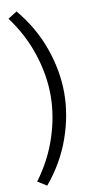

<svg xmlns="http://www.w3.org/2000/svg" viewBox="-107 -910 521 1074"><g transform="rotate(-10 154.0 -373.5)"><path d="M18.7 89Q97.3 -16.7 136.8 -136.8Q176.3 -257 176.3 -373.3Q176.3 -489.7 136.8 -609.8Q97.3 -730 18.7 -835.7L70 -868Q163 -757 208.3 -628Q253.7 -499 253.7 -373.3Q253.7 -247.7 208.3 -118.7Q163 10.3 70 121.3Z"/></g></svg>

Font: Bitter Thin
Style: Regular
Weight: 100
Designer: Sol Matas, and Bitter project Authors
Foundry: Sol Matas
Version: Version 2.002